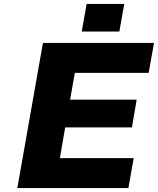

<svg xmlns="http://www.w3.org/2000/svg" viewBox="-20 -955 802 975"><path d="M395 -795 420 -935H611L586 -795ZM68 0 198 -737H762L735 -585H360L336 -449H674L650 -308H311L284 -152H659L632 0Z"/></svg>

Font: Tomorrow
Style: Bold Italic
Weight: 700
Italic angle: -10°
Designer: Tony de Marco, Monica Rizzolli
Foundry: Just in Type
Version: Version 2.002